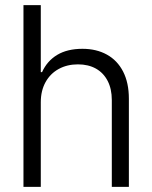

<svg xmlns="http://www.w3.org/2000/svg" viewBox="-20 -727 593 747"><path d="M138.7 0H71.3V-707H138.7V-446.3H143.6Q163.1 -489.7 202.4 -513.4Q241.7 -537.1 300.8 -537.1Q355 -537.1 395.8 -514.6Q436.5 -492.2 459 -448.5Q481.4 -404.8 481.4 -342.8V0H415V-337.9Q415 -380.9 398.9 -412.1Q382.8 -443.4 353.3 -460Q323.7 -476.6 283.2 -476.6Q241.2 -476.6 208.5 -458.7Q175.8 -440.9 157.2 -407.5Q138.7 -374 138.7 -329.1Z"/></svg>

Font: Pretendard JP Light
Style: Regular
Weight: 300
Designer: Base glyphs from Inter by Rasmus Andersson; Hangeul glyphs from Noto Sans CJK(Source Han Sans) by Jang Soo-young and Kan
Foundry: Kil Hyung-jin
Version: Version 1.309